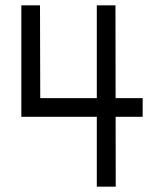

<svg xmlns="http://www.w3.org/2000/svg" viewBox="-20 -700 605 720"><path d="M60 -680H130L131 -301L100 -332H515V-262H60ZM343 -680H413L414 0H343Z"/></svg>

Font: Teachers[wght]
Style: Regular
Weight: 400
Designer: Alfredo Marco Pradil & Chank Diesel
Version: Version 1.000;Glyphs 3.1.2 (3151)